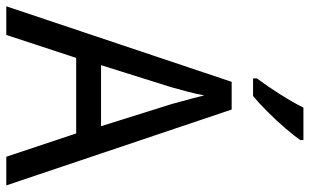

<svg xmlns="http://www.w3.org/2000/svg" viewBox="-207 -777 984 610"><g transform="rotate(90 285.0 -472.0)"><path d="M478 0 404 -222H164L91 0H0L240 -716H328L569 0ZM311 -524Q308 -535 302.5 -555Q297 -575 291.5 -595.5Q286 -616 283 -629Q278 -601 270.5 -573Q263 -545 257 -524L187 -301H381ZM425 -934Q412 -915 387.5 -886.5Q363 -858 335 -830Q307 -802 285 -784H229V-796Q253 -828 279 -869Q305 -910 322 -944H425Z"/></g></svg>

Font: Noto Sans Ethiopic SemCond
Style: Regular
Weight: 400
Width: 4
Designer: Monotype Design Team
Foundry: Monotype Imaging Inc.
Version: Version 2.102; ttfautohint (v1.8.4.7-5d5b)